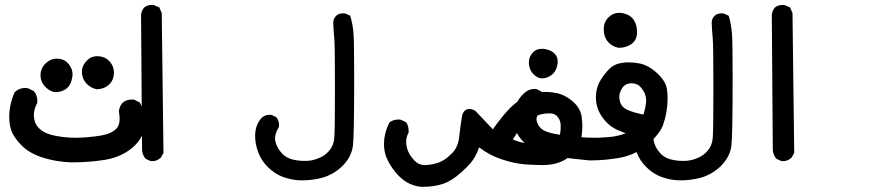

<svg xmlns="http://www.w3.org/2000/svg" viewBox="-20 -460 3540 761"><path d="M16.6 2Q16.6 -44.9 38.1 -94.7L39.1 -95.7Q56.6 -111.3 79.1 -111.3Q89.8 -111.3 92.8 -109.4L114.3 -98.6Q127.9 -83 127.9 -61.5Q127.9 -58.6 127.9 -52.7Q114.3 -28.3 114.3 -4.9Q114.3 32.2 139.6 52.7Q161.1 71.3 201.2 78.6Q241.2 85.9 278.3 85.9Q327.1 85.9 380.9 77.1Q420.9 70.3 441.4 49.8Q454.1 37.1 454.1 10.7Q454.1 -1 451.2 -18.6Q453.1 -38.1 465.8 -52.7Q480.5 -65.4 502 -65.4Q504.9 -65.4 510.7 -65.4L534.2 -53.7Q555.7 -15.6 555.7 21.5Q555.7 83 502.9 127Q459 163.1 394.5 173.8Q331.1 183.6 262.7 183.6Q204.1 181.6 150.4 165Q95.7 147.5 64.5 115.2Q33.2 83 24.4 55.7Q16.6 32.2 16.6 2ZM162.1 -210Q180.7 -227.5 205.1 -227.5Q238.3 -227.5 255.9 -201.2Q267.6 -184.6 267.6 -165Q267.6 -158.2 265.6 -150.4Q258.8 -109.4 223.6 -98.6Q211.9 -94.7 200.2 -94.7Q179.7 -95.7 160.2 -115.2Q140.6 -134.8 140.6 -162.1Q140.6 -189.5 162.1 -210ZM326.2 -221.7Q341.8 -237.3 364.3 -237.3Q399.4 -237.3 418.9 -210.9Q431.6 -194.3 431.6 -172.9Q431.6 -132.8 397.5 -114.3Q381.8 -106.4 363.3 -106.4H362.3Q338.9 -111.3 321.8 -129.9Q304.7 -148.4 304.7 -174.8Q304.7 -201.2 326.2 -221.7Z M581.1 -440.4Q588.9 -440.4 590.8 -439.5L611.3 -430.7L621.1 -408.2L627.9 146.5L617.2 165Q602.5 178.7 584 178.7Q577.1 178.7 575.2 177.7L556.6 168.9Q543 151.4 543 131.8L539.1 -400.4Q540 -416 550.8 -429.7Q563.5 -440.4 581.1 -440.4Z M991.2 79.1Q991.2 34.2 1017.6 6.8Q1029.3 -4.9 1047.9 -4.9Q1055.7 -4.9 1057.6 -3.9L1074.2 3.9L1076.2 5.9Q1085.9 17.6 1085.9 36.1Q1085.9 38.1 1085.9 42Q1070.3 68.4 1070.3 86.9Q1070.3 90.8 1070.3 93.8Q1075.2 125 1100.6 151.4Q1120.1 169.9 1152.3 174.8Q1168.9 177.7 1180.7 177.7Q1192.4 177.7 1195.3 177.7Q1218.8 176.8 1240.2 168Q1265.6 159.2 1283.7 138.7Q1301.8 118.2 1304.7 89.8Q1307.6 61.5 1307.6 -110.8Q1307.6 -283.2 1304.7 -311.5Q1301.8 -339.8 1300.8 -370.1Q1300.8 -385.7 1312.5 -397.5Q1323.2 -407.2 1339.8 -407.2Q1346.7 -407.2 1349.6 -406.2L1368.2 -397.5Q1378.9 -361.3 1381.3 -325.7Q1383.8 -290 1383.8 -152.3Q1383.8 77.1 1378.9 117.2Q1374 160.2 1338.9 196.3Q1304.7 230.5 1258.8 244.1Q1218.8 254.9 1175.8 254.9Q1137.7 254.9 1098.6 240.2Q1068.4 228.5 1042 202.6Q1015.6 176.8 1003.4 143.6Q991.2 110.4 991.2 79.1Z M1502 112.3Q1502 102.5 1502.9 91.8Q1507.8 54.7 1524.4 24.4Q1540 13.7 1558.6 13.7Q1565.4 13.7 1568.4 14.6L1587.9 23.4L1589.8 25.4Q1599.6 38.1 1599.6 58.6Q1599.6 60.5 1599.6 65.4Q1589.8 83 1589.8 101.6Q1589.8 141.6 1622.1 175.8Q1639.6 194.3 1664.1 194.3Q1679.7 194.3 1696.8 190.4Q1713.9 186.5 1721.7 183.1Q1729.5 179.7 1735.4 176.3Q1741.2 172.9 1747.1 168.9Q1759.8 159.2 1772.5 146.5Q1795.9 123 1800.3 80.1Q1804.7 37.1 1812.5 -6.8Q1822.3 -28.3 1839.8 -28.3Q1850.6 -28.3 1864.3 -20.5L1933.6 52.7Q1959 15.6 1988.3 -17.6Q2022.5 -56.6 2058.6 -73.2Q2105.5 -95.7 2143.6 -95.7Q2164.1 -95.7 2187.5 -90.8Q2225.6 -82 2256.8 -51.8Q2283.2 -25.4 2286.1 8.8Q2288.1 23.4 2288.1 41Q2288.1 58.6 2285.2 79.1Q2280.3 119.1 2250 149.4Q2225.6 172.9 2199.2 182.6Q2169.9 194.3 2130.9 194.3Q2102.5 194.3 2061 191.4Q2019.5 188.5 1966.8 170.9Q1919.9 155.3 1878.9 124Q1871.1 146.5 1862.8 160.6Q1854.5 174.8 1846.7 184.6Q1832 202.1 1808.6 222.7Q1771.5 256.8 1735.8 268.6Q1700.2 280.3 1661.1 280.3Q1651.4 280.3 1647.5 280.3Q1588.9 274.4 1546.9 221.7Q1525.4 196.3 1511.7 164.1Q1502 139.6 1502 112.3ZM2181.6 100.6Q2196.3 85.9 2200.2 69.3Q2202.1 57.6 2202.1 47.9Q2202.1 38.1 2202.1 31.2Q2199.2 11.7 2187.5 0Q2177.7 -10.7 2157.2 -10.7Q2128.9 -10.7 2108.9 -1.5Q2088.9 7.8 2068.4 23.4Q2047.9 38.1 2035.6 56.6Q2023.4 75.2 2012.7 92.8Q2037.1 103.5 2063.5 107.4Q2096.7 111.3 2126 111.3Q2155.3 111.3 2181.6 100.6ZM2093.8 -253.9Q2107.4 -266.6 2127.9 -266.6Q2144.5 -266.6 2162.1 -258.8Q2174.8 -252.9 2182.6 -242.2Q2190.4 -231.4 2190.4 -214.8Q2190.4 -208 2188.5 -200.2Q2183.6 -175.8 2166 -162.6Q2148.4 -149.4 2126 -149.4Q2110.4 -150.4 2095.7 -165L2091.8 -168.9Q2076.2 -186.5 2076.2 -211.4Q2076.2 -236.3 2093.8 -253.9Z M2016.6 7.8Q2016.6 -52.7 2054.7 -87.9Q2073.2 -107.4 2099.6 -107.4Q2101.6 -107.4 2105.5 -107.4L2127 -96.7Q2138.7 -78.1 2138.7 -58.6Q2138.7 -56.6 2138.7 -52.7L2127.9 -32.2Q2106.4 -3.9 2106.4 12.7Q2106.4 14.6 2106.4 15.6Q2110.4 35.2 2122.6 47.4Q2134.8 59.6 2162.6 66.9Q2190.4 74.2 2242.7 80.1Q2294.9 85.9 2332 85.9Q2342.8 85.9 2352.5 85.9Q2397.5 84 2420.4 79.6Q2443.4 75.2 2460 68.4Q2444.3 62.5 2428.7 55.7Q2401.4 43.9 2380.9 21.5Q2341.8 -21.5 2341.8 -73.2Q2341.8 -111.3 2359.4 -140.6Q2373 -164.1 2393.6 -185.5Q2416 -208 2448.2 -210.9Q2459 -212.9 2466.8 -212.9Q2491.2 -212.9 2512.7 -209Q2551.8 -202.1 2589.8 -165Q2621.1 -133.8 2624 -102.5Q2626 -86.9 2626 -70.3Q2626 -15.6 2608.4 34.2Q2595.7 70.3 2547.9 111.8Q2500 153.3 2438.5 165Q2379.9 175.8 2317.4 175.8Q2317.4 175.8 2316.4 175.8Q2252 169.9 2186.5 160.6Q2121.1 151.4 2083 125Q2043.9 98.6 2028.3 65.4Q2016.6 41 2016.6 7.8ZM2541 -61.5Q2541 -88.9 2520.5 -113.3Q2506.8 -129.9 2483.4 -129.9Q2456.1 -129.9 2443.4 -106.4Q2434.6 -90.8 2434.6 -75.2Q2434.6 -67.4 2437.5 -56.6Q2443.4 -35.2 2467.3 -24.4Q2491.2 -13.7 2530.3 -5.9Q2541 -41 2541 -61.5ZM2431.6 -270.5Q2408.2 -275.4 2393.1 -290.5Q2377.9 -305.7 2374 -329.1Q2373 -336.9 2373 -341.8Q2373 -359.4 2377.9 -371.1Q2383.8 -384.8 2396.5 -395.5Q2413.1 -409.2 2434.6 -409.2Q2440.4 -409.2 2447.3 -408.2Q2476.6 -402.3 2490.7 -382.8Q2504.9 -363.3 2504.9 -333Q2504.9 -300.8 2482.4 -285.2Q2460.9 -270.5 2432.6 -270.5Z M2491.2 79.1Q2491.2 34.2 2517.6 6.8Q2529.3 -4.9 2547.9 -4.9Q2555.7 -4.9 2557.6 -3.9L2574.2 3.9L2576.2 5.9Q2585.9 17.6 2585.9 36.1Q2585.9 38.1 2585.9 42Q2570.3 68.4 2570.3 86.9Q2570.3 90.8 2570.3 93.8Q2575.2 125 2600.6 151.4Q2620.1 169.9 2652.3 174.8Q2668.9 177.7 2680.7 177.7Q2692.4 177.7 2695.3 177.7Q2718.8 176.8 2740.2 168Q2765.6 159.2 2783.7 138.7Q2801.8 118.2 2804.7 89.8Q2807.6 61.5 2807.6 -110.8Q2807.6 -283.2 2804.7 -311.5Q2801.8 -339.8 2800.8 -370.1Q2800.8 -385.7 2812.5 -397.5Q2823.2 -407.2 2839.8 -407.2Q2846.7 -407.2 2849.6 -406.2L2868.2 -397.5Q2878.9 -361.3 2881.3 -325.7Q2883.8 -290 2883.8 -152.3Q2883.8 77.1 2878.9 117.2Q2874 160.2 2838.9 196.3Q2804.7 230.5 2758.8 244.1Q2718.8 254.9 2675.8 254.9Q2637.7 254.9 2598.6 240.2Q2568.4 228.5 2542 202.6Q2515.6 176.8 2503.4 143.6Q2491.2 110.4 2491.2 79.1Z M3081.1 -440.4Q3088.9 -440.4 3090.8 -439.5L3111.3 -430.7L3121.1 -408.2L3127.9 146.5L3117.2 165Q3102.5 178.7 3084 178.7Q3077.1 178.7 3075.2 177.7L3056.6 168.9Q3043 151.4 3043 131.8L3039.1 -400.4Q3040 -416 3050.8 -429.7Q3063.5 -440.4 3081.1 -440.4Z"/></svg>

Font: JasonHandwriting2
Style: SemiBold
Weight: 600
Version: Version 1.04.7